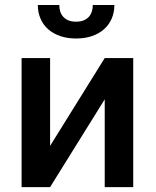

<svg xmlns="http://www.w3.org/2000/svg" viewBox="-20 -766 640 786"><path d="M408.7 -528.3H525.4V0H408.7V-359.4L185.1 0H68.4V-528.3H185.1V-168.9ZM448.2 -745.6Q448.2 -715.3 437.3 -689.9Q426.3 -664.6 406 -646.5Q385.7 -628.4 356.7 -618.4Q327.6 -608.4 291.5 -608.4Q255.4 -608.4 226.3 -618.4Q197.3 -628.4 177 -646.5Q156.7 -664.6 145.8 -689.9Q134.8 -715.3 134.8 -745.6H222.7Q222.7 -731.9 226.3 -719.7Q230 -707.5 238.3 -698Q246.6 -688.5 259.5 -682.9Q272.5 -677.2 291.5 -677.2Q310.1 -677.2 323.2 -682.9Q336.4 -688.5 344.5 -698Q352.5 -707.5 356.2 -719.7Q359.9 -731.9 359.9 -745.6Z"/></svg>

Font: Roboto Mono
Style: Regular
Weight: 500
Designer: Google
Version: Version 2.000986; 2015; ttfautohint (v1.3)